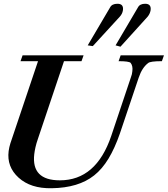

<svg xmlns="http://www.w3.org/2000/svg" viewBox="-20 -984 891 1020"><path d="M851 -690 840 -659Q778 -659 767 -649Q735 -625 717 -572L617 -275Q590 -197 556.5 -141.5Q523 -86 480 -52Q397 14 254 16Q143 18 79 -40Q15 -98 26 -182Q29 -203 35 -222L182 -659H89L100 -690H424L413 -659H320L181 -245Q173 -222 168.5 -202Q164 -182 162 -165Q146 -26 298 -26Q491 -26 571 -262L675 -572Q682 -590 683 -605Q687 -633 674 -650Q665 -659 610 -659L621 -690ZM780 -929Q777 -911 764 -895L620 -736L594 -743L713 -945Q723 -964 751 -964Q785 -964 780 -929ZM633 -929Q630 -910 616 -895L473 -739L446 -743L565 -945Q575 -964 604 -964Q638 -964 633 -929Z"/></svg>

Font: DG Didot
Style: Bold Italic
Weight: 700
Designer: David Gatwood, Takis Katsoulidis, and George D. Matthiopoulos
Foundry: David Gatwood
Version: Version 1.0